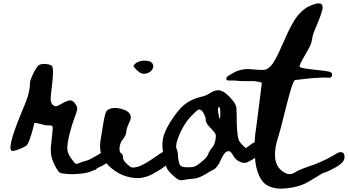

<svg xmlns="http://www.w3.org/2000/svg" viewBox="-20 -1051 2100 1159"><path d="M640 -162Q661 -181 677.5 -177.5Q694 -174 695 -146Q695 -138 692.5 -130.5Q690 -123 684.5 -116.5Q679 -110 673.5 -104Q668 -98 660 -92Q652 -86 646.5 -82Q641 -78 632 -72.5Q623 -67 620 -64Q596 -48 571 -38Q569 -37 565 -35Q563 -30 557 -27Q551 -24 539 -21Q516 -8 471 -3Q426 2 389 -0.5Q352 -3 341 -9Q332 -15 321 -34Q310 -53 302 -72Q294 -91 292 -101Q285 -130 287 -163Q290 -197 298 -269V-283Q298 -288 294.5 -290.5Q291 -293 285 -294Q279 -294 269 -294Q257 -294 242 -298Q227 -302 212.5 -305.5Q198 -309 187 -309Q188 -309 180 -277.5Q172 -246 159.5 -211Q147 -176 137 -170Q101 -149 61 -140Q9 -128 108 -367Q110 -373 118 -392Q126 -411 129 -418.5Q132 -426 138.5 -442.5Q145 -459 148 -469.5Q151 -480 154.5 -495Q158 -510 159.5 -523.5Q161 -537 161 -551Q161 -567 181.5 -608Q202 -649 214 -658Q230 -667 257.5 -664.5Q285 -662 294 -652Q306 -637 294 -536Q285 -470 286 -451Q287 -431 297 -419Q309 -409 318 -409.5Q327 -410 352 -425Q389 -446 405.5 -445Q422 -444 436 -422Q447 -406 446 -393Q445 -380 431 -343Q411 -290 395 -222Q383 -168 387.5 -142Q392 -116 420 -81Q432 -64 439 -62Q442 -61 449.5 -63.5Q457 -66 465.5 -69.5Q474 -73 477 -74Q508 -82 518 -87Q595 -127 640 -162Z M861.5 -607Q833.5 -600 806.5 -627Q787.5 -646 786.5 -652Q785.5 -658 800.5 -670Q821.5 -685 854 -685Q886.5 -685 898.5 -670Q911.5 -653 900 -633Q888.5 -613 861.5 -607ZM1039.5 -128Q1046.5 -116 1040 -105Q1033.5 -94 1003.5 -69Q956.5 -29 892.5 4Q844.5 28 793 23.5Q741.5 19 696 -6Q650.5 -31 617.5 -71Q570.5 -127 589.5 -220Q591.5 -227 597.5 -268Q603.5 -309 610 -340.5Q616.5 -372 624.5 -382Q633.5 -393 654 -397Q674.5 -401 696.5 -397.5Q718.5 -394 738.5 -384.5Q758.5 -375 766 -359Q773.5 -343 765.5 -323Q742.5 -275 742.5 -256Q742.5 -238 722.5 -211Q705.5 -191 702 -162.5Q698.5 -134 711.5 -125Q722.5 -121 722.5 -100Q722.5 -82 748.5 -59Q766.5 -42 777 -40Q787.5 -38 815.5 -45Q856.5 -60 920.5 -106Q971.5 -143 998 -148Q1024.5 -153 1039.5 -128Z M1541 -192Q1556 -184 1556 -157Q1557 -126 1521 -99Q1508 -90 1491 -81Q1488 -80 1484 -77Q1470 -69 1460 -68Q1430 -66 1402 -92Q1395 -98 1387 -113L1384 -118Q1375 -133 1367 -137Q1359 -141 1347 -135Q1332 -127 1313 -86Q1304 -65 1298 -57Q1279 -29 1265 -25Q1247 -16 1216 3Q1178 26 1144 28Q1105 31 1086 36Q1081 37 1076 37Q1065 37 1057 33Q1045 28 1022 6Q997 -17 988 -34.5Q979 -52 970 -96Q955 -168 963 -211.5Q971 -255 1007 -313Q1053 -387 1094 -420Q1135 -453 1195 -467Q1224 -473 1246 -488Q1281 -511 1308 -505Q1334 -500 1368 -464Q1386 -444 1394 -432Q1402 -420 1405 -409Q1408 -398 1408 -377Q1408 -288 1414 -239Q1417 -210 1427.5 -194.5Q1438 -179 1464 -157L1467 -159Q1485 -171 1493 -178Q1523 -201 1541 -192ZM1310 -364Q1310 -403 1302 -407Q1300 -405 1298 -402Q1293 -393 1299 -361Q1303 -338 1307 -332Q1310 -340 1310 -364ZM1281 -210Q1285 -233 1280 -243Q1276 -253 1255 -274Q1222 -306 1222 -327Q1222 -341 1213 -360Q1204 -379 1195 -385Q1188 -390 1183 -390Q1179 -390 1176 -388Q1166 -383 1135 -351Q1108 -324 1084.5 -282Q1061 -240 1050 -203Q1039 -168 1046 -152Q1054 -137 1055 -101Q1058 -74 1063 -61Q1068 -50 1078 -46Q1089 -41 1114 -41Q1126 -41 1134 -42Q1142 -42 1149 -44Q1156 -46 1162 -49Q1169 -53 1176 -58Q1183 -63 1193 -71Q1231 -101 1236 -119Q1242 -138 1260 -159Q1276 -176 1281 -210Z M2006.5 -121Q2029.5 -137 2045.5 -131.5Q2061.5 -126 2059.5 -98Q2058.5 -91 2055 -83.5Q2051.5 -76 2045.5 -70Q2039.5 -64 2034 -59Q2028.5 -54 2019.5 -48.5Q2010.5 -43 2004.5 -40Q1998.5 -37 1989 -32Q1979.5 -27 1976.5 -25Q1951.5 -12 1924.5 -4Q1923.5 -3 1900 11.5Q1876.5 26 1846.5 43.5Q1816.5 61 1797.5 67Q1771.5 76 1743.5 81Q1715.5 86 1684.5 87.5Q1653.5 89 1625 81Q1596.5 73 1577.5 57Q1554.5 36 1540 -0.5Q1525.5 -37 1521 -79.5Q1516.5 -122 1516.5 -159Q1516.5 -196 1519.5 -230Q1520.5 -235 1531 -315.5Q1541.5 -396 1551 -473.5L1560.5 -551Q1548.5 -558 1515.5 -561Q1495.5 -562 1474.5 -561Q1425.5 -561 1405.5 -564Q1401.5 -565 1394 -565Q1386.5 -565 1379 -565Q1371.5 -565 1364 -565Q1356.5 -565 1352 -566.5Q1347.5 -568 1346.5 -571Q1344.5 -587 1359.5 -594Q1360.5 -595 1373 -602.5Q1385.5 -610 1399 -617Q1412.5 -624 1435.5 -629.5Q1458.5 -635 1482.5 -634Q1557.5 -627 1576 -629.5Q1594.5 -632 1612.5 -651Q1639.5 -676 1684.5 -782Q1686.5 -786 1690.5 -794Q1707.5 -834 1718.5 -857Q1729.5 -880 1749.5 -915.5Q1769.5 -951 1793.5 -975Q1817.5 -999 1843.5 -1012Q1927.5 -1052 1927.5 -1007Q1927.5 -981 1888.5 -890Q1877.5 -865 1872.5 -851Q1866.5 -833 1862.5 -808Q1858.5 -783 1843.5 -758Q1819.5 -716 1803.5 -687Q1784.5 -653 1789.5 -647Q1794.5 -639 1890.5 -629Q1957.5 -622 1972 -617Q1986.5 -612 1984.5 -598Q1982.5 -579 1962.5 -582Q1954.5 -583 1930.5 -583Q1906.5 -582 1876.5 -580Q1846.5 -578 1814.5 -574Q1783.5 -570 1762.5 -568Q1751.5 -566 1733.5 -504Q1715.5 -442 1694 -353.5Q1672.5 -265 1662.5 -235Q1611.5 -82 1675.5 -25Q1704.5 1 1729.5 0Q1744.5 0 1762.5 -11Q1765.5 -15 1783 -23Q1800.5 -31 1819 -37.5Q1837.5 -44 1857 -51Q1876.5 -58 1877.5 -58Q1957.5 -90 2006.5 -121Z"/></svg>

Font: Beth Ellen
Style: Regular
Weight: 400
Designer: Alyson Diaz
Version: Version 2.000